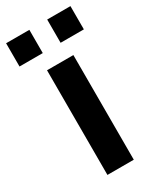

<svg xmlns="http://www.w3.org/2000/svg" viewBox="-207 -797 710 858"><g transform="rotate(-30 148.0 -368.0)"><path d="M314 -616V-736H194V-616ZM102 -616V-736H-18V-616ZM216 0V-540H80V0Z"/></g></svg>

Font: Manrope ExtraBold
Style: Regular
Weight: 800
Designer: Mikhail Sharanda
Foundry: Mikhail Sharanda
Version: Version 4.505